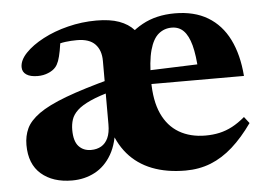

<svg xmlns="http://www.w3.org/2000/svg" viewBox="-41 -525 825 591"><g transform="rotate(-5 371.0 -229.5)"><path d="M211.5 -416Q193.5 -416 175.8 -413.8Q158 -411.5 144.5 -406L163 -438.5Q159.5 -408 155.8 -388.2Q152 -368.5 147.8 -357Q143.5 -345.5 137.5 -338.5Q129.5 -329 114.5 -322.8Q99.5 -316.5 82 -316.5Q59 -316.5 46.8 -324.8Q34.5 -333 34.5 -348Q34.5 -369.5 55.2 -391.2Q76 -413 110.5 -431.2Q145 -449.5 188 -460.2Q231 -471 276 -471Q318 -471 346.2 -460.8Q374.5 -450.5 391.5 -431.5Q408.5 -412.5 416.5 -385.5H349Q374.5 -424.5 417.5 -448.2Q460.5 -472 518.5 -472Q578.5 -472 620.2 -447Q662 -422 685.5 -374.8Q709 -327.5 714 -261.5H394.5V-303L645.5 -312L575.5 -289Q573 -338 564.8 -368.8Q556.5 -399.5 542 -414.2Q527.5 -429 505 -429Q482 -429 464.5 -414.5Q447 -400 437.5 -365.8Q428 -331.5 428 -271Q428 -210 446.2 -169.8Q464.5 -129.5 499 -109.2Q533.5 -89 580.5 -89Q603.5 -89 623.8 -93.5Q644 -98 663.5 -108.2Q683 -118.5 703 -135.5L718.5 -115.5Q688.5 -73 656.2 -44.2Q624 -15.5 588 -1.2Q552 13 510 13Q451.5 13 406.8 -4.5Q362 -22 332.2 -56.8Q302.5 -91.5 288.5 -143L305.5 -144.5Q302 -90.5 281.8 -55.5Q261.5 -20.5 229.8 -3.8Q198 13 159.5 13Q100 13 64.2 -18Q28.5 -49 28.5 -108Q28.5 -136 39.2 -159Q50 -182 79.2 -203Q108.5 -224 163.8 -244.8Q219 -265.5 307.5 -289L309.5 -251.5Q264.5 -239.5 237.5 -227.2Q210.5 -215 196.5 -201.8Q182.5 -188.5 177.8 -173.8Q173 -159 173 -142Q173 -107 187.5 -91.2Q202 -75.5 225.5 -75.5Q243.5 -75.5 257 -83.2Q270.5 -91 278 -107.2Q285.5 -123.5 285.5 -149.5V-345.5Q285.5 -378.5 267.5 -397.2Q249.5 -416 211.5 -416Z"/></g></svg>

Font: Newsreader 36pt
Style: Bold
Weight: 700
Designer: Hugues Gentile
Foundry: Production Type
Version: Version 1.003